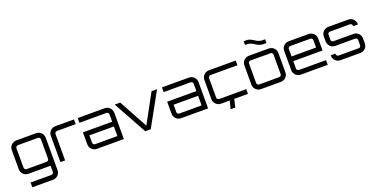

<svg xmlns="http://www.w3.org/2000/svg" viewBox="-23 -1869 6149 3136"><g transform="rotate(-20 3051.5 -301.5)"><path d="M148 229V146H510Q526 146 537.5 134.5Q549 123 549 107V0H162Q129 0 101.5 -16.5Q74 -33 57.5 -60.5Q41 -88 41 -121V-459Q41 -492 57.5 -519.5Q74 -547 101.5 -563.5Q129 -580 162 -580H510Q544 -580 571.5 -563.5Q599 -547 615 -519.5Q631 -492 631 -459V107Q631 141 615 168.5Q599 196 571.5 212.5Q544 229 510 229ZM162 -82H510Q526 -82 537.5 -93.5Q549 -105 549 -121V-459Q549 -475 537.5 -486.5Q526 -498 510 -498H162Q146 -498 134.5 -486.5Q123 -475 123 -459V-121Q123 -105 134.5 -93.5Q146 -82 162 -82Z M720 0V-459Q720 -492 736.5 -519.5Q753 -547 780.5 -563.5Q808 -580 841 -580H1167V-498H841Q825 -498 813.5 -486.5Q802 -475 802 -459V0Z M1353 0Q1320 0 1292.5 -16.5Q1265 -33 1248.5 -60.5Q1232 -88 1232 -121V-331H1740V-459Q1740 -475 1728.5 -486.5Q1717 -498 1701 -498H1232V-580H1701Q1735 -580 1762.5 -563.5Q1790 -547 1806.5 -519.5Q1823 -492 1823 -459V0ZM1353 -82H1740V-249H1314V-121Q1314 -105 1325.5 -93.5Q1337 -82 1353 -82Z M2195 0 1875 -580H1971L2243 -80L2515 -580H2611L2290 0Z M2817 0Q2784 0 2756.5 -16.5Q2729 -33 2712.5 -60.5Q2696 -88 2696 -121V-331H3204V-459Q3204 -475 3192.5 -486.5Q3181 -498 3165 -498H2696V-580H3165Q3199 -580 3226.5 -563.5Q3254 -547 3270.5 -519.5Q3287 -492 3287 -459V0ZM2817 -82H3204V-249H2778V-121Q2778 -105 2789.5 -93.5Q2801 -82 2817 -82Z M3510 0Q3477 0 3449.5 -16.5Q3422 -33 3405.5 -60.5Q3389 -88 3389 -121V-459Q3389 -492 3405.5 -519.5Q3422 -547 3449.5 -563.5Q3477 -580 3510 -580H3978V-498H3510Q3494 -498 3482.5 -486.5Q3471 -475 3471 -459V-121Q3471 -105 3482.5 -93.5Q3494 -82 3510 -82H3980V0H3510ZM3628 139 3667 -16H3746L3708 139Z M4205 0Q4172 0 4144.5 -16.5Q4117 -33 4100.5 -60.5Q4084 -88 4084 -121V-459Q4084 -492 4100.5 -519.5Q4117 -547 4144.5 -563.5Q4172 -580 4205 -580H4553Q4587 -580 4614.5 -563.5Q4642 -547 4658.5 -519.5Q4675 -492 4675 -459V-121Q4675 -88 4658.5 -60.5Q4642 -33 4614.5 -16.5Q4587 0 4553 0H4205ZM4205 -82H4553Q4569 -82 4580.5 -93.5Q4592 -105 4592 -121V-459Q4592 -475 4580.5 -486.5Q4569 -498 4553 -498H4205Q4189 -498 4177.5 -486.5Q4166 -475 4166 -459V-121Q4166 -105 4177.5 -93.5Q4189 -82 4205 -82ZM4488 -677Q4435 -677 4366 -722Q4299 -767 4246 -767H4208V-832H4266Q4308 -832 4377 -787Q4446 -742 4495 -742H4548V-677H4488Z M4897 0Q4864 0 4836.5 -16.5Q4809 -33 4792.5 -60.5Q4776 -88 4776 -121V-459Q4776 -492 4792.5 -519.5Q4809 -547 4836.5 -563.5Q4864 -580 4897 -580H5245Q5279 -580 5306.5 -563.5Q5334 -547 5350.5 -519.5Q5367 -492 5367 -459V-249H4858V-121Q4858 -105 4869.5 -93.5Q4881 -82 4897 -82H5367V0H4897ZM4858 -331H5284V-459Q5284 -475 5272.5 -486.5Q5261 -498 5245 -498H4897Q4881 -498 4869.5 -486.5Q4858 -475 4858 -459Z M5586 0Q5553 0 5525.5 -16.5Q5498 -33 5481.5 -60.5Q5465 -88 5465 -121V-129H5547V-121Q5547 -105 5558.5 -93.5Q5570 -82 5586 -82H5934Q5950 -82 5961.5 -93.5Q5973 -105 5973 -121V-210Q5973 -226 5961.5 -237.5Q5950 -249 5934 -249H5586Q5553 -249 5525.5 -265.5Q5498 -282 5481.5 -309.5Q5465 -337 5465 -370V-459Q5465 -492 5481.5 -519.5Q5498 -547 5525.5 -563.5Q5553 -580 5586 -580H5934Q5968 -580 5995.5 -563.5Q6023 -547 6039.5 -519.5Q6056 -492 6056 -459V-451H5973V-459Q5973 -475 5961.5 -486.5Q5950 -498 5934 -498H5586Q5570 -498 5558.5 -486.5Q5547 -475 5547 -459V-370Q5547 -354 5558.5 -342.5Q5570 -331 5586 -331H5934Q5968 -331 5995.5 -314.5Q6023 -298 6039.5 -270.5Q6056 -243 6056 -210V-121Q6056 -88 6039.5 -60.5Q6023 -33 5995.5 -16.5Q5968 0 5934 0H5586Z"/></g></svg>

Font: Orbitron
Style: Regular
Weight: 400
Designer: Matt McInerney
Foundry: The League of Moveable Type
Version: Version 2.001